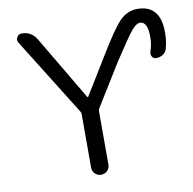

<svg xmlns="http://www.w3.org/2000/svg" viewBox="-83 -855 923 917"><g transform="rotate(-10 379.0 -397.0)"><path d="M337.9 -399.4 441.4 -568.4Q520.5 -700.2 557.1 -736.3Q593.8 -772.5 641.6 -772.5Q752.9 -772.5 752.9 -639.6Q752.9 -595.7 742.2 -559.6Q737.3 -543.9 722.7 -534.7Q708 -525.4 689.5 -525.4Q677.7 -525.4 670.9 -536.1Q664.1 -546.9 668 -559.6Q679.7 -591.8 679.7 -630.9Q679.7 -705.1 642.6 -705.1Q642.6 -705.1 641.6 -705.1Q625 -705.1 602.5 -678.7Q580.1 -652.3 505.9 -539.1L380.9 -336.9Q377 -331.1 377 -324.2V-64.5Q377 -46.9 364.7 -34.7Q352.5 -22.5 335 -22.5Q317.4 -22.5 305.2 -34.7Q293 -46.9 293 -64.5V-324.2Q293 -331.1 289.1 -336.9L54.7 -712.9Q50.8 -719.7 50.8 -726.6Q50.8 -733.4 54.7 -739.3Q61.5 -752.9 77.1 -752.9Q124 -752.9 148.4 -712.9L334 -399.4Q335 -398.4 335.9 -398.4Q336.9 -398.4 337.9 -399.4Z"/></g></svg>

Font: Gen Jyuu Gothic Normal
Style: Regular
Weight: 300
Designer: [Source Han Sans]
Ryoko NISHIZUKA  (kana & ideographs); Paul D. Hunt (Latin, Greek & Cyrillic); Wenlong ZHANG  (bopomofo
Version: Version 1.002.20150607